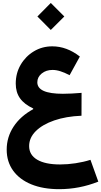

<svg xmlns="http://www.w3.org/2000/svg" viewBox="-20 -969 694 1316"><path d="M527.3 -581.5 457 -453.6Q424.3 -470.7 395.3 -480.2Q366.2 -489.7 340.3 -489.7Q295.9 -489.7 265.9 -465.3Q235.8 -440.9 235.8 -404.8Q235.8 -326.2 411.1 -326.2Q438.5 -326.2 471.4 -327.9Q504.4 -329.6 539.1 -332.5L538.6 -175.8Q432.6 -171.4 351.8 -143.6Q271 -115.7 225.3 -70.3Q179.7 -24.9 179.7 32.2Q179.7 92.8 234.9 125.5Q290 158.2 392.1 158.2Q443.4 158.2 498 149.9Q552.7 141.6 600.1 126.5L653.8 275.9Q524.4 327.6 385.7 327.6Q275.9 327.6 195.1 294.7Q114.3 261.7 70.1 200.7Q25.9 139.6 25.9 56.6Q25.9 -29.3 73.2 -101.3Q120.6 -173.3 207.5 -220.7V-225.6Q146 -254.4 116.9 -295.7Q87.9 -336.9 87.9 -396Q87.9 -467.3 121.6 -525.1Q155.3 -583 212.2 -617.2Q269 -651.4 338.4 -651.4Q437.5 -651.4 527.3 -581.5ZM236.3 -856 328.1 -948.7 420.9 -856 328.1 -763.7Z"/></svg>

Font: Estedad-FD ExtraBold
Style: Regular
Weight: 800
Designer: Amin Abedi
Version: Version 7.3